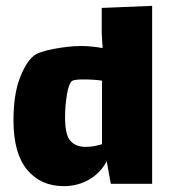

<svg xmlns="http://www.w3.org/2000/svg" viewBox="-20 -627 580 655"><path d="M499 -607V0H358L344 -77Q324 -38 285 -15Q246 8 197 8Q119 8 72.5 -48Q26 -104 26 -216Q26 -301 46 -356Q66 -411 93 -435Q110 -450 162.5 -460Q215 -470 256 -470Q292 -470 330 -463Q327 -511 327 -516V-600ZM328 -135V-352Q299 -356 264 -356Q234 -356 226 -351Q215 -343 208.5 -305.5Q202 -268 202 -227Q202 -166 220.5 -146Q239 -126 272 -126Q299 -126 328 -135Z"/></svg>

Font: Lalezar
Style: Regular
Weight: 400
Designer: Borna Izadpanah
Foundry: Borna Izadpanah
Version: Version 1.003